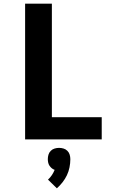

<svg xmlns="http://www.w3.org/2000/svg" viewBox="-20 -755 640 1040"><path d="M116 0V-735H261V-120H531V0ZM288 265 240 218Q252 207 261 193.5Q270 180 276 165Q267 162 260 156Q253 150 248 142.5Q243 135 241 125.5Q239 116 239 107Q239 95 242.5 83Q246 71 255 62Q264 53 276 49.5Q288 46 300 46Q312 46 324 49.5Q336 53 345 62Q354 71 357.5 83Q361 95 361 107Q361 129 356.5 151.5Q352 174 342.5 194Q333 214 319 232Q305 250 288 265Z"/></svg>

Font: Iosevka Custom Heavy Extended
Style: Regular
Weight: 900
Width: 7
Monospace: yes
Designer: Belleve Invis
Foundry: Belleve Invis
Version: Version 11.2.4; ttfautohint (v1.8.4)